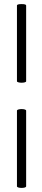

<svg xmlns="http://www.w3.org/2000/svg" viewBox="-20 -758 208 940"><path d="M63 -731Q63 -738 86 -738Q108 -738 108 -731V-360Q108 -357 101.5 -355Q95 -353 86 -353Q77 -353 70 -355Q63 -357 63 -360ZM63 -216Q63 -220 70 -222Q77 -224 86 -224Q95 -224 101.5 -222Q108 -220 108 -216V154Q108 158 101.5 160Q95 162 86 162Q77 162 70 160Q63 158 63 154Z"/></svg>

Font: Cormorant Garamond SemiBold
Style: Regular
Weight: 600
Designer: Christian Thalmann (Catharsis Fonts)
Version: Version 3.000